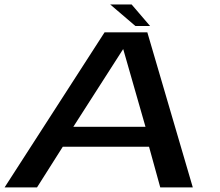

<svg xmlns="http://www.w3.org/2000/svg" viewBox="-32 -818 959 838"><path d="M-12 0H129.5L242 -177.5H618.5L667.5 0H809.5L611 -677H424.5ZM288 -264.5 505 -603H506L603 -264.5ZM559 -704.5H623L542.5 -798.5H449Z"/></svg>

Font: Anybody Expanded Medium
Style: Italic
Weight: 500
Width: 7
Italic angle: -10°
Version: Version 1.113;gftools[0.9.25]